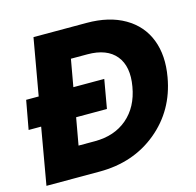

<svg xmlns="http://www.w3.org/2000/svg" viewBox="-103 -809 938 917"><g transform="rotate(-15 366.0 -351.0)"><path d="M402.8 -702.1Q513.7 -702.1 589.8 -658Q666 -613.8 696.8 -534.4Q727.5 -455.1 709 -351.1Q681.6 -193.8 564 -96.9Q446.3 0 278.8 0H16.1L64.9 -279.8H2.9L28.8 -421.9H90.8L140.1 -702.1ZM213.9 -146H294.9Q391.6 -146 455.1 -200.2Q518.6 -254.4 535.2 -351.1Q552.2 -447.8 508.1 -502Q463.9 -556.2 367.2 -556.2H286.1L262.2 -421.9H415L390.1 -279.8H237.8Z"/></g></svg>

Font: Poppins
Style: Bold Italic
Weight: 700
Italic angle: -10°
Designer: Ninad Kale (Devanagari), Jonny Pinhorn (Latin)
Foundry: Indian Type Foundry
Version: Version 3.200;PS 1.000;hotconv 16.6.54;makeotf.lib2.5.65590